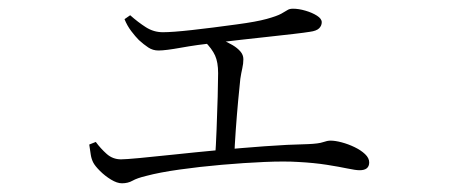

<svg xmlns="http://www.w3.org/2000/svg" viewBox="-20 -466 1040 441"><path d="M692 -393Q680 -391 654 -388Q628 -385 596 -381.5Q564 -378 532.5 -374.5Q501 -371 477 -368Q432 -363 396 -356.5Q360 -350 344 -350Q331 -350 320.5 -357Q310 -364 299 -374Q291 -382 281.5 -394.5Q272 -407 266 -422L279 -431Q297 -415 315 -403.5Q333 -392 354 -392Q376 -392 421 -397Q466 -402 524 -410Q569 -416 592.5 -422.5Q616 -429 626 -434.5Q636 -440 640.5 -443Q645 -446 653 -446Q666 -446 681.5 -441.5Q697 -437 708 -430Q719 -423 719 -415Q719 -407 713 -401Q707 -395 692 -393ZM463 -384Q476 -380 489.5 -374.5Q503 -369 514 -362.5Q525 -356 532 -348Q539 -340 539 -330Q539 -320 536.5 -309Q534 -298 532 -285Q530 -267 527 -234.5Q524 -202 521.5 -167Q519 -132 518 -104L474 -103Q476 -131 477.5 -169.5Q479 -208 480 -244Q481 -280 481 -298Q481 -323 474 -338.5Q467 -354 450 -371ZM185 -134 200 -140Q211 -125 225 -112.5Q239 -100 258 -100Q268 -100 300.5 -103Q333 -106 379.5 -111Q426 -116 479.5 -121Q533 -126 587 -130Q641 -134 688 -135Q712 -136 722 -139.5Q732 -143 739 -143Q750 -143 765 -139Q780 -135 794.5 -128Q809 -121 818.5 -112Q828 -103 828 -93Q828 -84 822.5 -79.5Q817 -75 806 -75Q797 -75 778 -79Q759 -83 730.5 -87.5Q702 -92 665 -94Q634 -96 587.5 -94Q541 -92 489.5 -87.5Q438 -83 392 -76.5Q346 -70 316 -62Q295 -57 284.5 -51Q274 -45 260 -45Q249 -45 235 -53.5Q221 -62 209.5 -73.5Q198 -85 194 -93Q190 -101 188.5 -110.5Q187 -120 185 -134Z"/></svg>

Font: Noto Serif SC
Style: Regular
Weight: 200
Designer: Ryoko NISHIZUKA 西塚涼子 (kana & ideographs); Frank Grießhammer (Latin, Greek & Cyrillic); Wenlong ZHANG 张文龙 (bopomofo); San
Foundry: Adobe
Version: Version 2.001;hotconv 1.1.0;makeotfexe 2.6.0